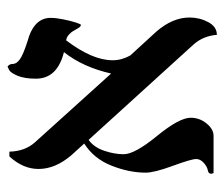

<svg xmlns="http://www.w3.org/2000/svg" viewBox="-64 -536 608 521"><g transform="rotate(-90 240.5 -275.0)"><path d="M453 -442Q453 -428 449 -408Q445 -388 440.5 -374Q436 -360 434 -360Q430 -360 426 -366Q422 -372 418 -379.5Q414 -387 407 -393Q400 -399 392 -400Q338 -329 338 -274Q338 -249 351 -226L416 -155Q454 -111 454 -65Q454 -38 441.5 -14.5Q429 9 407 9Q404 -28 381 -54L122 -339Q102 -325 92.5 -297Q83 -269 83 -244Q83 -214 132.5 -153.5Q182 -93 182 -62Q182 -38 166.5 -19Q151 0 133 0H32Q30 -4 30 -6Q30 -13 37 -15Q49 -17 59.5 -26.5Q70 -36 70 -47Q70 -60 51.5 -110.5Q33 -161 33 -184Q33 -229 52 -277Q71 -325 112 -351L81 -385Q43 -429 43 -475Q43 -517 77 -554H90Q91 -512 115 -485L301 -279L302 -278Q319 -354 360 -406Q288 -424 288 -482Q288 -513 296 -532Q304 -551 312 -555L321 -559Q328 -554 328 -544.5Q328 -535 340 -526Q352 -517 389 -505Q453 -488 453 -442Z"/></g></svg>

Font: Libertinus Sans
Style: Regular
Weight: 400
Designer: Philipp H. Poll
Foundry: Khaled Hosny
Version: Version 6.1